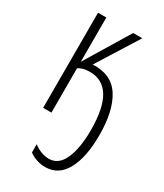

<svg xmlns="http://www.w3.org/2000/svg" viewBox="-194 -608 794 928"><g transform="rotate(30 203.5 -144.0)"><path d="M370.1 -21Q370.1 102.5 331.5 172.9Q293 243.2 219.2 243.2Q193.8 243.2 170.4 235.1Q147 227.1 129.4 213.9V168Q172.4 199.7 214.4 199.7Q268.6 199.7 295.4 139.2Q322.3 78.6 322.3 -21.5Q322.3 -263.7 177.7 -263.7Q137.2 -263.7 114.7 -247.1V0H68.4V-530.8H114.7V-283.7L264.6 -530.8H315.4L171.4 -301.3Q275.4 -305.7 322.8 -231.2Q370.1 -156.7 370.1 -21Z"/></g></svg>

Font: Open Sans Condensed Light
Style: Regular
Weight: 300
Width: 3
Designer: Monotype Design Team
Foundry: Monotype Imaging Inc.
Version: Version 3.003; ttfautohint (v1.8.4)